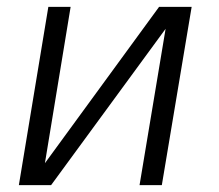

<svg xmlns="http://www.w3.org/2000/svg" viewBox="-20 -540 640 560"><path d="M35 0 121 -520H186L111 -64L444 -520H539L452 0H387L463 -456L129 0Z"/></svg>

Font: Iosevka SS04 Light Extended
Style: Italic
Weight: 300
Width: 7
Italic angle: -9°
Monospace: yes
Designer: Belleve Invis
Foundry: Belleve Invis
Version: Version 19.0.0; ttfautohint (v1.8.4)